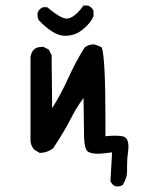

<svg xmlns="http://www.w3.org/2000/svg" viewBox="-20 -553 540 692"><path d="M403 119Q387 119 378 100L384 -4Q351 1 330 1Q309 1 297 -6.5Q285 -14 283 -56L281 -200Q254 -163 234.5 -124Q215 -85 172 -19Q150 -2 123 -2L104 -13Q92 -26 90 -44V-347Q95 -384 131 -384H137L156 -374L166 -354L168 -163Q201 -216 226.5 -272.5Q252 -329 285 -382Q300 -393 317 -393Q325 -393 347 -382Q360 -342 360 -124V-62Q380 -64 395 -64Q413 -64 425 -61Q443 -55 443 -23L442 -10Q438 16 438 42V67Q438 86 423 113Q415 119 403 119ZM214 -424Q173 -424 119 -481Q115 -490 115 -500Q115 -518 135 -527H150Q199 -486 220 -486Q247 -486 281 -533H297Q312 -527 317 -514V-495Q306 -468 276 -445Q250 -424 214 -424Z"/></svg>

Font: Xiaolai SC
Style: Regular
Weight: 400
Designer: Nozomi Seto 瀬戸のぞみ
Version: Version 3.11;December 4, 2020;FontCreator 13.0.0.2613 64-bit